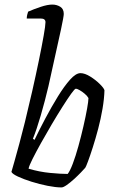

<svg xmlns="http://www.w3.org/2000/svg" viewBox="-20 -820 502 840"><path d="M249 0Q224 0 188.5 -7Q153 -14 118 -25Q83 -36 58.5 -47.5Q34 -59 30 -68Q34 -82 43.5 -115Q53 -148 65 -193Q77 -238 89 -286Q105 -351 121 -421.5Q137 -492 150 -555Q163 -618 171 -663.5Q179 -709 179 -723Q179 -739 158 -739H97Q97 -746 99 -755Q101 -764 103 -769Q128 -780 158 -790Q188 -800 209 -800Q228 -800 243.5 -790.5Q259 -781 259 -759Q259 -754 256 -737Q253 -720 247 -692L192 -443Q177 -379 158.5 -315.5Q140 -252 124 -213L131 -208Q152 -252 178.5 -302Q205 -352 233 -397.5Q261 -443 286.5 -471.5Q312 -500 332 -500Q351 -500 375 -485Q399 -470 417 -452Q435 -434 437 -425Q436 -388 428.5 -344Q421 -300 409.5 -256.5Q398 -213 386 -175.5Q374 -138 365 -114Q356 -90 353 -86Q347 -79 333.5 -65Q320 -51 303.5 -36Q287 -21 272 -10.5Q257 0 249 0ZM276 -59Q286 -71 298.5 -104Q311 -137 323 -180.5Q335 -224 345 -267.5Q355 -311 361 -344.5Q367 -378 367 -391Q362 -400 351 -409.5Q340 -419 328.5 -425.5Q317 -432 312 -432Q307 -432 291 -409.5Q275 -387 252.5 -351.5Q230 -316 205.5 -274.5Q181 -233 159 -193.5Q137 -154 122 -124Q107 -94 105 -82Q152 -68 199 -63.5Q246 -59 276 -59Z"/></svg>

Font: Texturina 72pt 72pt Light
Style: Italic
Weight: 300
Italic angle: -11°
Designer: Guillermo Torres Carreño
Foundry: Omnibus-Type
Version: Version 1.002; ttfautohint (v1.8.3)